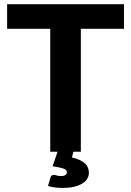

<svg xmlns="http://www.w3.org/2000/svg" viewBox="-20 -746 644 944"><path d="M341 0 333.5 28Q357 33.5 373 41.2Q389 49 398.8 58.5Q408.5 68 412.8 79.5Q417 91 417 103.5Q417 121 407.8 134.8Q398.5 148.5 381.8 158Q365 167.5 341.5 172.8Q318 178 289.5 178Q269 178 251.2 175.8Q233.5 173.5 216 168.5L228.5 126Q231.5 114 244 114Q251 114 259 116.8Q267 119.5 280 119.5Q295 119.5 302 114Q309 108.5 309 101Q309 88.5 292.2 82.8Q275.5 77 238.5 71.5L263 0H227V-604.5H15V-725.5H589.5V-604.5H377.5V0Z"/></svg>

Font: Lato 2
Style: Regular
Weight: 800
Designer: Lukasz Dziedzic with Adam Twardoch and Botio Nikoltchev
Foundry: tyPoland Lukasz Dziedzic
Version: Version 2.015; 2015-08-06; http://www.latofonts.com/